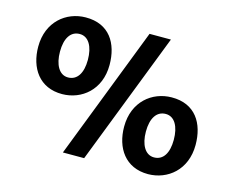

<svg xmlns="http://www.w3.org/2000/svg" viewBox="-103 -897 1274 1047"><g transform="rotate(15 534.0 -373.5)"><path d="M329.6 0H449.7L739.3 -747.1H618.7ZM243.2 -306.2C352.1 -307.1 452.1 -385.3 452.1 -526.4C452.1 -647.5 394 -745.1 259.3 -743.7C150.4 -742.7 50.3 -664.1 50.3 -522.9C50.3 -403.3 113.8 -305.2 243.2 -306.2ZM250 -402.3C200.2 -402.3 171.9 -454.1 171.9 -527.3C171.9 -602.1 200.2 -647.9 252 -647.9C301.8 -647.9 330.6 -598.1 330.6 -522.5C330.6 -447.8 301.8 -402.3 250 -402.3ZM615.7 -222.7C615.7 -103.5 679.2 -5.4 808.6 -5.9C918 -6.8 1018.1 -85 1018.1 -226.6C1018.1 -347.7 959.5 -445.3 825.2 -443.8C715.8 -442.9 615.7 -364.3 615.7 -222.7ZM737.3 -227.5C737.3 -302.2 766.1 -348.1 817.9 -348.1C867.7 -348.1 896 -297.9 896 -222.7C896 -147.9 867.7 -102.5 815.9 -102.5C766.1 -102.5 737.3 -153.8 737.3 -227.5Z"/></g></svg>

Font: Merriweather Sans
Style: Bold
Weight: 700
Designer: Eben Sorkin ( eben@eyebytes.com )
Foundry: Eben Sorkin
Version: Version 1.003